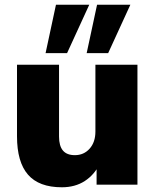

<svg xmlns="http://www.w3.org/2000/svg" viewBox="-20 -782 658 813"><path d="M242 11Q145 11 98.5 -42.5Q52 -96 52 -205V-508H230V-204Q230 -164 246.5 -144.5Q263 -125 297 -125Q335 -125 359.5 -152.5Q384 -180 384 -225V-508H562V0H389V-91H404Q380 -42 339 -15.5Q298 11 242 11ZM347 -557 391 -762H532L438 -557ZM173 -557 217 -762H358L264 -557Z"/></svg>

Font: Mulish ExtraLight Black
Style: Regular
Weight: 900
Version: Version 3.603